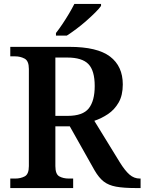

<svg xmlns="http://www.w3.org/2000/svg" viewBox="-20 -951 731 971"><path d="M32 0V-48H57Q84 -48 105 -59Q126 -70 126 -111V-602Q126 -643 104.5 -654.5Q83 -666 57 -666H32V-714H331Q472 -714 536.5 -665Q601 -616 601 -524Q601 -469 580 -432.5Q559 -396 526 -374Q493 -352 457 -340L586 -130Q612 -88 635 -68Q658 -48 687 -48H691V0H666Q605 0 567 -7Q529 -14 504.5 -33Q480 -52 458 -90L333 -312H260V-111Q260 -70 280 -59Q300 -48 328 -48H350V0ZM322 -365Q399 -365 429 -403Q459 -441 459 -516Q459 -594 427 -627Q395 -660 320 -660H260V-365ZM263 -784Q278 -803 295.5 -829Q313 -855 329 -882Q345 -909 356 -931H491V-921Q482 -908 462 -888Q442 -868 417 -846Q392 -824 366 -804.5Q340 -785 318 -771H263Z"/></svg>

Font: Noto Serif Hentaigana SemiBold
Style: Regular
Weight: 600
Designer: Kazuhiro Yamada
Foundry: nipponia
Version: Version 1.000; ttfautohint (v1.8.4.7-5d5b)